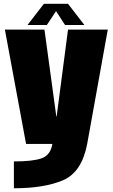

<svg xmlns="http://www.w3.org/2000/svg" viewBox="-20 -751 592 1002"><path d="M116 0H435L542.5 -596.5H335L275.5 -142.5H274L212 -596.5H5.5ZM52.5 231.5Q211.5 231.5 309.2 189.5Q407 147.5 435 0L253.5 -0.5Q243.5 59 197.2 75.2Q151 91.5 52.5 91.5ZM123.5 -620.5H224.5L272.5 -693L319.5 -620.5H420.5L335 -731H209Z"/></svg>

Font: Anybody Condensed Black
Style: Regular
Weight: 900
Width: 3
Designer: Tyler Finck
Foundry: Etcetera Type Company
Version: Version 1.113;gftools[0.9.25]